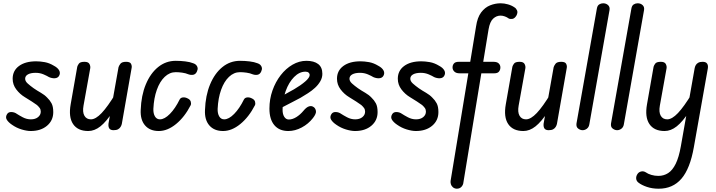

<svg xmlns="http://www.w3.org/2000/svg" viewBox="-20 -792 4355 1168"><path d="M167 5Q143 5 111.5 -4.5Q80 -14 53 -33Q31 -48 21.5 -63.5Q12 -79 22 -96Q30 -111 49 -110.5Q68 -110 83 -99Q95 -91 118.5 -78.5Q142 -66 168 -66Q195 -66 211.5 -79.5Q228 -93 228 -113Q228 -126 221.5 -135Q215 -144 205 -153Q193 -162 173.5 -174.5Q154 -187 131 -201Q101 -219 79 -248Q57 -277 57 -313Q57 -362 95.5 -390.5Q134 -419 200 -419Q224 -419 252 -414Q280 -409 308 -392Q331 -380 340 -363.5Q349 -347 339 -330Q331 -317 313.5 -316Q296 -315 278 -323Q267 -330 245 -339.5Q223 -349 197 -349Q167 -349 150 -339.5Q133 -330 133 -313Q133 -298 148.5 -284Q164 -270 185 -255Q207 -240 229 -227.5Q251 -215 267 -198Q283 -183 293.5 -163.5Q304 -144 304 -110Q304 -59 266 -27Q228 5 167 5Z M517 5Q453 5 424.5 -37.5Q396 -80 410 -158L450 -386Q452 -394 460 -405Q468 -416 494 -416Q517 -416 524 -403Q531 -390 529 -377L488 -149Q481 -110 493.5 -88Q506 -66 533 -66Q562 -66 598.5 -104.5Q635 -143 684 -224L668 -115Q627 -52 591 -23.5Q555 5 517 5ZM671 0Q652 0 645 -10.5Q638 -21 640 -40L701 -383Q703 -391 712 -403.5Q721 -416 747 -416Q771 -416 777 -404Q783 -392 781 -380L721 -38Q719 -29 713.5 -20Q708 -11 698 -5.5Q688 0 671 0Z M946 5Q892 5 862.5 -29Q833 -63 836 -123Q839 -211 867 -278.5Q895 -346 942 -384Q989 -422 1049 -422Q1079 -422 1107.5 -418.5Q1136 -415 1156 -407Q1166 -404 1173 -397Q1180 -390 1182 -380Q1184 -370 1178 -357Q1171 -341 1157 -337.5Q1143 -334 1126 -340Q1110 -347 1088.5 -350Q1067 -353 1049 -353Q1012 -353 982 -324.5Q952 -296 934 -245.5Q916 -195 913 -130Q912 -102 922.5 -84Q933 -66 953 -66Q981 -66 1013.5 -99Q1046 -132 1073 -187Q1079 -198 1093 -199.5Q1107 -201 1122 -193Q1137 -186 1140.5 -173.5Q1144 -161 1140 -152Q1103 -80 1051 -37.5Q999 5 946 5Z M1337 5Q1283 5 1253.5 -29Q1224 -63 1227 -123Q1230 -211 1258 -278.5Q1286 -346 1333 -384Q1380 -422 1440 -422Q1470 -422 1498.5 -418.5Q1527 -415 1547 -407Q1557 -404 1564 -397Q1571 -390 1573 -380Q1575 -370 1569 -357Q1562 -341 1548 -337.5Q1534 -334 1517 -340Q1501 -347 1479.5 -350Q1458 -353 1440 -353Q1403 -353 1373 -324.5Q1343 -296 1325 -245.5Q1307 -195 1304 -130Q1303 -102 1313.5 -84Q1324 -66 1344 -66Q1372 -66 1404.5 -99Q1437 -132 1464 -187Q1470 -198 1484 -199.5Q1498 -201 1513 -193Q1528 -186 1531.5 -173.5Q1535 -161 1531 -152Q1494 -80 1442 -37.5Q1390 5 1337 5Z M1734 5Q1679 5 1649 -30.5Q1619 -66 1619 -131Q1619 -189 1637.5 -241.5Q1656 -294 1687.5 -334.5Q1719 -375 1759.5 -398.5Q1800 -422 1844 -422Q1890 -422 1915.5 -402.5Q1941 -383 1941 -343Q1941 -319 1928.5 -297.5Q1916 -276 1896.5 -258Q1877 -240 1853.5 -225Q1830 -210 1808 -197Q1787 -186 1758.5 -171Q1730 -156 1703.5 -142.5Q1677 -129 1659 -120L1673 -197Q1686 -203 1702.5 -212Q1719 -221 1736.5 -231Q1754 -241 1769 -249Q1810 -273 1837 -296.5Q1864 -320 1864 -336Q1864 -344 1857.5 -350Q1851 -356 1838 -356Q1801 -356 1769 -323.5Q1737 -291 1718 -238.5Q1699 -186 1699 -124Q1699 -97 1709.5 -81Q1720 -65 1737 -65Q1759 -65 1782.5 -79.5Q1806 -94 1826 -118Q1844 -140 1860 -145Q1876 -150 1889 -140Q1899 -133 1902 -117Q1905 -101 1884 -74Q1856 -38 1815.5 -16.5Q1775 5 1734 5Z M2140 5Q2116 5 2084.5 -4.5Q2053 -14 2026 -33Q2004 -48 1994.5 -63.5Q1985 -79 1995 -96Q2003 -111 2022 -110.5Q2041 -110 2056 -99Q2068 -91 2091.5 -78.5Q2115 -66 2141 -66Q2168 -66 2184.5 -79.5Q2201 -93 2201 -113Q2201 -126 2194.5 -135Q2188 -144 2178 -153Q2166 -162 2146.5 -174.5Q2127 -187 2104 -201Q2074 -219 2052 -248Q2030 -277 2030 -313Q2030 -362 2068.5 -390.5Q2107 -419 2173 -419Q2197 -419 2225 -414Q2253 -409 2281 -392Q2304 -380 2313 -363.5Q2322 -347 2312 -330Q2304 -317 2286.5 -316Q2269 -315 2251 -323Q2240 -330 2218 -339.5Q2196 -349 2170 -349Q2140 -349 2123 -339.5Q2106 -330 2106 -313Q2106 -298 2121.5 -284Q2137 -270 2158 -255Q2180 -240 2202 -227.5Q2224 -215 2240 -198Q2256 -183 2266.5 -163.5Q2277 -144 2277 -110Q2277 -59 2239 -27Q2201 5 2140 5Z M2510 5Q2486 5 2454.5 -4.5Q2423 -14 2396 -33Q2374 -48 2364.5 -63.5Q2355 -79 2365 -96Q2373 -111 2392 -110.5Q2411 -110 2426 -99Q2438 -91 2461.5 -78.5Q2485 -66 2511 -66Q2538 -66 2554.5 -79.5Q2571 -93 2571 -113Q2571 -126 2564.5 -135Q2558 -144 2548 -153Q2536 -162 2516.5 -174.5Q2497 -187 2474 -201Q2444 -219 2422 -248Q2400 -277 2400 -313Q2400 -362 2438.5 -390.5Q2477 -419 2543 -419Q2567 -419 2595 -414Q2623 -409 2651 -392Q2674 -380 2683 -363.5Q2692 -347 2682 -330Q2674 -317 2656.5 -316Q2639 -315 2621 -323Q2610 -330 2588 -339.5Q2566 -349 2540 -349Q2510 -349 2493 -339.5Q2476 -330 2476 -313Q2476 -298 2491.5 -284Q2507 -270 2528 -255Q2550 -240 2572 -227.5Q2594 -215 2610 -198Q2626 -183 2636.5 -163.5Q2647 -144 2647 -110Q2647 -59 2609 -27Q2571 5 2510 5Z M2758 356Q2744 355 2735 347Q2726 339 2723 329Q2720 319 2721 309L2876 -631Q2884 -686 2907 -716.5Q2930 -747 2961.5 -759.5Q2993 -772 3026 -772Q3047 -772 3070 -765.5Q3093 -759 3110 -747Q3120 -741 3125.5 -728.5Q3131 -716 3122 -698Q3111 -679 3096.5 -677Q3082 -675 3074 -680Q3065 -687 3051.5 -692Q3038 -697 3025 -697Q3000 -697 2980 -678.5Q2960 -660 2952 -613L2799 318Q2798 332 2787.5 344Q2777 356 2758 356ZM2776 -346Q2755 -346 2744 -356.5Q2733 -367 2733 -382Q2733 -396 2741.5 -406Q2750 -416 2771 -416H2982Q3004 -416 3014 -406Q3024 -396 3024 -382Q3024 -367 3015.5 -356.5Q3007 -346 2987 -346Z M3164 5Q3100 5 3071.5 -37.5Q3043 -80 3057 -158L3097 -386Q3099 -394 3107 -405Q3115 -416 3141 -416Q3164 -416 3171 -403Q3178 -390 3176 -377L3135 -149Q3128 -110 3140.5 -88Q3153 -66 3180 -66Q3209 -66 3245.5 -104.5Q3282 -143 3331 -224L3315 -115Q3274 -52 3238 -23.5Q3202 5 3164 5ZM3318 0Q3299 0 3292 -10.5Q3285 -21 3287 -40L3348 -383Q3350 -391 3359 -403.5Q3368 -416 3394 -416Q3418 -416 3424 -404Q3430 -392 3428 -380L3368 -38Q3366 -29 3360.5 -20Q3355 -11 3345 -5.5Q3335 0 3318 0Z M3524 0Q3510 0 3497 -10Q3484 -20 3487 -41L3611 -740Q3614 -758 3625 -765Q3636 -772 3649 -772Q3667 -772 3679 -761Q3691 -750 3688 -731L3565 -35Q3562 -18 3550 -9Q3538 0 3524 0Z M3734 0Q3720 0 3707 -10Q3694 -20 3697 -41L3821 -740Q3824 -758 3835 -765Q3846 -772 3859 -772Q3877 -772 3889 -761Q3901 -750 3898 -731L3775 -35Q3772 -18 3760 -9Q3748 0 3734 0Z M4023 5Q3959 5 3930.5 -37.5Q3902 -80 3916 -158L3956 -386Q3958 -394 3966 -405Q3974 -416 4000 -416Q4023 -416 4030 -403Q4037 -390 4035 -377L3994 -149Q3987 -110 3999.5 -88Q4012 -66 4039 -66Q4068 -66 4104.5 -104.5Q4141 -143 4190 -224L4174 -115Q4133 -52 4097 -23.5Q4061 5 4023 5ZM3987 356Q3948 356 3915.5 345Q3883 334 3864 319Q3851 309 3850 294Q3849 279 3859 265Q3867 254 3881 251Q3895 248 3908 256Q3922 266 3942.5 272Q3963 278 3985 278Q4018 278 4044.5 261Q4071 244 4090.5 204.5Q4110 165 4122 97L4206 -378Q4208 -388 4213 -396.5Q4218 -405 4228 -410.5Q4238 -416 4255 -416Q4274 -416 4281.5 -405Q4289 -394 4286 -376L4201 103Q4178 234 4125.5 295Q4073 356 3987 356Z"/></svg>

Font: Edu VIC WA NT Beginner Medium
Style: Regular
Weight: 500
Designer: Tina and Corey Anderson
Foundry: Google for Education
Version: Version 1.003